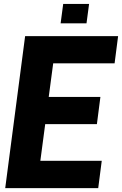

<svg xmlns="http://www.w3.org/2000/svg" viewBox="-20 -965 626 985"><path d="M437 -944.8 423.8 -845.2H291L304.2 -944.8ZM108.9 -779.8H585.9L567.9 -640.1H252.9L230 -467.8H495.1L477.1 -328.1H211.9L187 -140.1H502L483.9 0H6.8Z"/></svg>

Font: Cooper Hewitt
Style: Bold Italic
Weight: 712
Designer: Village Type and Design LLC
Foundry: Cooper Hewitt Smithsonian Design Museum
Version: 1.000